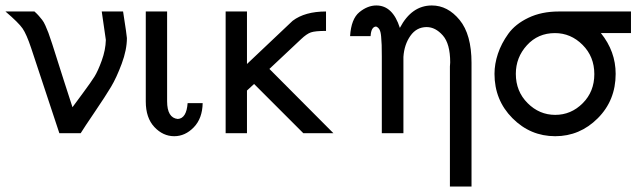

<svg xmlns="http://www.w3.org/2000/svg" viewBox="-20 -487 2356 702"><path d="M0 -445H106Q116 -436 122 -429Q128 -422 134 -414.5Q140 -407 146 -393.5Q152 -380 157 -367Q162 -354 171 -326Q180 -298 188.5 -271Q197 -244 213 -194Q229 -144 245 -95Q253 -106 283 -146.5Q313 -187 325.5 -207Q338 -227 352 -265.5Q366 -304 367 -341Q367 -342 352 -445H430Q444 -355 444 -348Q444 -305 425 -254Q406 -203 386 -169.5Q366 -136 327 -78.5Q288 -21 275 0H197L94 -311Q77 -362 62.5 -383Q48 -404 0 -445Z M513 -116V-445H591V-117Q591 -56 630 -52Q662 -54 666 -110H721Q720 -54 688.5 -21.5Q657 11 617 11Q576 11 544.5 -22.5Q513 -56 513 -116Z M805 0V-445H883V-253Q1045 -407 1050 -411Q1095 -445 1172 -445V-374Q1132 -374 1116.5 -368.5Q1101 -363 1081 -344L965 -235L1199 0H1089L909 -180L883 -156V0Z M1260 -355Q1264 -418 1294 -442.5Q1324 -467 1356 -467Q1416 -467 1442 -385Q1485 -467 1559 -467Q1617 -467 1660.5 -414Q1704 -361 1704 -257V195H1625V-244Q1625 -246 1625.5 -251Q1626 -256 1626 -259Q1626 -327 1599 -357.5Q1572 -388 1540 -388Q1503 -388 1480.5 -356Q1458 -324 1455 -279V0H1376V-280Q1376 -309 1375.5 -322.5Q1375 -336 1373.5 -353.5Q1372 -371 1367.5 -379Q1363 -387 1355 -390Q1337 -389 1335 -355Z M1788 -217Q1788 -253 1800.5 -290.5Q1813 -328 1838.5 -363.5Q1864 -399 1912 -422Q1960 -445 2023 -445H2287V-366H2177Q2231 -299 2231 -217Q2231 -120 2165.5 -54.5Q2100 11 2010 11Q1919 11 1853.5 -55Q1788 -121 1788 -217ZM1866 -217Q1866 -153 1909 -110Q1952 -67 2010 -67Q2068 -67 2110.5 -109.5Q2153 -152 2153 -216Q2153 -280 2110 -323Q2067 -366 2009 -366Q1947 -366 1906.5 -321.5Q1866 -277 1866 -217Z"/></svg>

Font: CMU Sans Serif
Style: Medium
Weight: 500
Version: Version 0.7.0